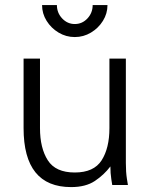

<svg xmlns="http://www.w3.org/2000/svg" viewBox="-20 -743 600 771"><path d="M140.6 -507.8V-228.5Q140.6 -148.4 171.9 -99.4Q203.1 -50.3 280.3 -50.3Q356.9 -50.3 388.2 -99.4Q419.4 -148.4 419.4 -228.5V-507.8H485.4V-88.4Q485.4 -51.8 489.5 -25.9Q493.7 0 493.7 0H430.7Q430.7 0 427 -23.4Q423.3 -46.9 423.3 -74.7Q397.9 -41 361.1 -16.4Q324.2 8.3 265.6 8.3Q74.7 8.3 74.7 -228.5V-507.8ZM280.3 -594.2Q245.1 -594.2 215.3 -612.1Q185.5 -629.9 167.2 -659.2Q148.9 -688.5 148.9 -722.7H208.5Q208.5 -691.4 229.7 -668.9Q251 -646.5 280.3 -646.5Q310.1 -646.5 331.1 -668.9Q352.1 -691.4 352.1 -722.7H411.6Q411.6 -688.5 393.3 -659.2Q375 -629.9 345.2 -612.1Q315.4 -594.2 280.3 -594.2Z"/></svg>

Font: Giphurs Light
Style: Regular
Weight: 300
Version: Version 0.920; ttfautohint (v1.8.4.7-5d5b)